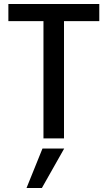

<svg xmlns="http://www.w3.org/2000/svg" viewBox="-20 -694 540 963"><path d="M22 -674H478V-588H301V0H198V-588H22ZM113 249 193 51H302L190 249Z"/></svg>

Font: Hind Medium
Style: Regular
Weight: 500
Designer: Manushi Parikh, Satya Rajpurohit
Foundry: Indian Type Foundry
Version: Version 1.201;PS 1.0;hotconv 1.0.78;makeotf.lib2.5.61930; tt